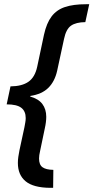

<svg xmlns="http://www.w3.org/2000/svg" viewBox="-20 -734 444 912"><path d="M219.2 158.2Q138.7 157.7 101.8 127.2Q64.9 96.7 64.9 40Q64.9 25.4 67.1 10.5Q69.3 -4.4 72.3 -19.5L96.2 -130.4Q98.1 -141.6 100.1 -152.3Q102.1 -163.1 102.1 -173.3Q102.1 -206.1 80.8 -222.2Q59.6 -238.3 11.7 -238.3L29.8 -323.7Q84.5 -324.2 115.2 -345.7Q146 -367.2 156.7 -417L189 -569.3Q201.2 -624.5 225.1 -656Q249 -687.5 288.8 -700.7Q328.6 -713.9 388.2 -713.9H403.8L385.3 -628.9Q340.8 -628.4 317.4 -612.1Q293.9 -595.7 284.2 -549.3L251.5 -397.9Q240.2 -347.2 209.7 -316.9Q179.2 -286.6 124 -278.3L123.5 -275.4Q162.6 -264.6 181.2 -240Q199.7 -215.3 199.7 -179.2Q199.7 -167.5 198 -153.6Q196.3 -139.6 192.9 -124.5L170.4 -16.6Q168 -6.3 166.7 2.7Q165.5 11.7 165.5 19Q165.5 48.8 182.1 60.5Q198.7 72.3 233.4 72.8L232.4 158.2Z"/></svg>

Font: Open Sans SemiCondensed SemiBold
Style: Italic
Weight: 600
Width: 4
Italic angle: -12°
Designer: Monotype Design Team
Foundry: Monotype Imaging Inc.
Version: Version 3.000